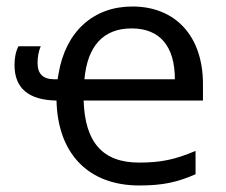

<svg xmlns="http://www.w3.org/2000/svg" viewBox="-20 -564 699 594"><path d="M106 -420.9C99.6 -405.8 96.2 -388.2 96.2 -369.1C96.2 -335.4 113.3 -318.8 147.9 -318.8H158.2L161.1 -335.9C183.1 -467.3 270 -543.9 389.2 -543.9C523.9 -543.9 607.9 -451.2 607.9 -304.2V-252.9H238.8C242.7 -124 297.4 -61 410.2 -61C476.1 -61 521 -69.8 585 -97.2V-24.9C527.8 0 483.4 9.8 411.1 9.8C252.9 9.8 158.7 -88.9 154.8 -252.9C68.4 -254.4 24.9 -291 24.9 -362.8C24.9 -385.3 28.8 -404.8 37.1 -420.9ZM521 -318.8C521 -420.9 474.6 -476.1 387.2 -476.1C299.8 -476.1 250.5 -421.9 241.2 -318.8Z"/></svg>

Font: OpenSansEmoji
Style: Regular
Weight: 400
Foundry: MorbZ
Version: Version 1.000;PS 001.000;hotconv 1.0.70;makeotf.lib2.5.58329